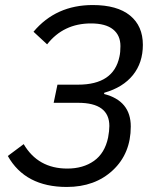

<svg xmlns="http://www.w3.org/2000/svg" viewBox="-20 -730 611 762"><path d="M245 12Q80 12 11 -111L74 -158Q131 -61 247 -61Q310 -61 353 -91.5Q396 -122 409 -184Q414 -211 414 -230Q414 -322 290 -322H193L208 -394H290Q431 -394 454 -505Q458 -522 458 -547Q458 -590 428.5 -613.5Q399 -637 341 -637Q232 -637 167 -554L113 -604Q202 -710 348 -710Q445 -710 496 -668.5Q547 -627 547 -552Q547 -481 507.5 -432Q468 -383 394 -362L393 -357Q499 -330 499 -228Q499 -121 428 -54.5Q357 12 245 12Z"/></svg>

Font: Aneliza
Style: Italic
Weight: 400
Italic angle: -11.31°
Designer: Mike Abbink, Paul van der Laan, Pieter van Rosmalen
Foundry: Bold Monday
Version: Version 3.0